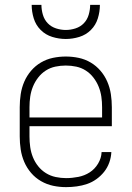

<svg xmlns="http://www.w3.org/2000/svg" viewBox="-20 -760 540 788"><path d="M251 8Q224 8 198 2.5Q172 -3 148.5 -16.5Q125 -30 107.5 -50.5Q90 -71 79.5 -95.5Q69 -120 65 -146.5Q61 -173 61 -200V-320Q61 -347 65 -373.5Q69 -400 79.5 -424.5Q90 -449 107.5 -469.5Q125 -490 148 -503.5Q171 -517 197 -522.5Q223 -528 250 -528Q277 -528 303 -522.5Q329 -517 352 -503.5Q375 -490 392.5 -469.5Q410 -449 420.5 -424.5Q431 -400 435 -373.5Q439 -347 439 -320V-242H101V-200Q101 -178 104 -156.5Q107 -135 115 -115Q123 -95 136.5 -78Q150 -61 168.5 -49.5Q187 -38 208.5 -33.5Q230 -29 251 -29Q276 -29 301.5 -34Q327 -39 348 -52.5Q369 -66 382.5 -88.5Q396 -111 397 -136H437Q436 -114 428.5 -93Q421 -72 407.5 -55Q394 -38 376 -25Q358 -12 337.5 -5Q317 2 295 5Q273 8 251 8ZM101 -278H399V-320Q399 -342 396 -363Q393 -384 385 -404Q377 -424 363.5 -441.5Q350 -459 332 -470.5Q314 -482 293 -486.5Q272 -491 250 -491Q228 -491 207 -486.5Q186 -482 168 -470.5Q150 -459 136.5 -441.5Q123 -424 115 -404Q107 -384 104 -363Q101 -342 101 -320ZM250 -600Q222 -600 194.5 -608.5Q167 -617 147 -637Q127 -657 118.5 -684.5Q110 -712 110 -740H150Q150 -720 156 -699.5Q162 -679 176 -664.5Q190 -650 210 -643.5Q230 -637 250 -637Q270 -637 290 -643.5Q310 -650 324 -664.5Q338 -679 344 -699.5Q350 -720 350 -740H390Q390 -712 381.5 -684.5Q373 -657 353 -637Q333 -617 305.5 -608.5Q278 -600 250 -600Z"/></svg>

Font: Iosevka SS04 Extralight
Style: Regular
Weight: 200
Monospace: yes
Designer: Belleve Invis
Foundry: Belleve Invis
Version: Version 19.0.0; ttfautohint (v1.8.4)